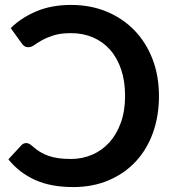

<svg xmlns="http://www.w3.org/2000/svg" viewBox="-20 -751 704 779"><path d="M14 0ZM86 -170.5Q92.5 -170.5 98 -167.8Q103.5 -165 108.5 -160.5Q125 -145.5 141.8 -135.2Q158.5 -125 177.2 -118.5Q196 -112 218.2 -109Q240.5 -106 268 -106Q313.5 -106 353.8 -123.2Q394 -140.5 423.5 -173Q453 -205.5 470.2 -253Q487.5 -300.5 487.5 -361.5Q487.5 -422 471.5 -469.2Q455.5 -516.5 426.5 -549.2Q397.5 -582 357.2 -599.2Q317 -616.5 268.5 -616.5Q225.5 -616.5 197.5 -607.5Q169.5 -598.5 150.8 -588Q132 -577.5 119.5 -568.5Q107 -559.5 96 -559.5Q85 -559.5 78.8 -564Q72.5 -568.5 68.5 -574.5L23.5 -637Q66 -679 127.5 -705Q189 -731 268 -731Q347.5 -731 413 -703.8Q478.5 -676.5 525.8 -627.5Q573 -578.5 599 -510.8Q625 -443 625 -361.5Q625 -281 600.8 -213Q576.5 -145 531 -96Q485.5 -47 421 -19.5Q356.5 8 276.5 8Q186.5 8 122.2 -21Q58 -50 14 -104.5L67 -162Q75.5 -170.5 86 -170.5Z"/></svg>

Font: Lato
Style: Bold
Weight: 700
Designer: Lukasz Dziedzic
Foundry: tyPoland Lukasz Dziedzic
Version: Version 2.007; 2014-02-27